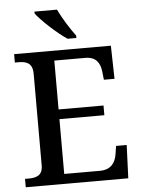

<svg xmlns="http://www.w3.org/2000/svg" viewBox="-61 -978 753 1026"><g transform="rotate(-5 315.5 -465.5)"><path d="M327 -771H374V-784C345 -822 305 -886 284 -931H163V-921C188 -886 272 -807 327 -771ZM35 0H585L592 -178H535L528 -133C521 -89 497 -53 437 -53H246V-347H487V-399H246V-661H412C470 -661 491 -626 496 -581L501 -536H558L554 -714H35V-669H54C95 -669 130 -660 130 -600V-109C130 -55 96 -45 54 -45H35Z"/></g></svg>

Font: Noto Serif Telugu Medium
Style: Regular
Weight: 500
Designer: Jelle Bosma - Monotype Design Team
Foundry: Monotype Imaging Inc.
Version: Version 2.005